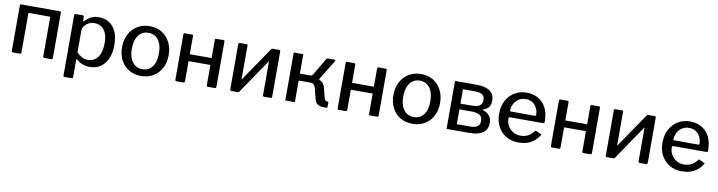

<svg xmlns="http://www.w3.org/2000/svg" viewBox="-25 -1231 7808 2088"><g transform="rotate(10 3878.5 -187.5)"><path d="M182 -516V-19Q182 -8 177.5 -4Q173 0 162 0H94Q83 0 79.5 -3.5Q76 -7 76 -16V-515Q76 -530 90 -530H170Q182 -530 182 -516ZM529 -516V-19Q529 -8 524.5 -4Q520 0 509 0H441Q430 0 426.5 -3.5Q423 -7 423 -16V-515Q423 -530 437 -530H517Q529 -530 529 -516ZM126 -453Q113 -453 113 -466V-518Q113 -530 125 -530H489Q501 -530 501 -519V-466Q501 -453 487 -453Z M765 -530Q782 -530 782 -514V-475Q782 -468 785.5 -467.5Q789 -467 795 -472Q808 -485 827 -500.5Q846 -516 875.5 -528Q905 -540 948 -540Q1009 -540 1057.5 -510.5Q1106 -481 1134.5 -422Q1163 -363 1163 -272Q1163 -180 1134.5 -117.5Q1106 -55 1055.5 -22.5Q1005 10 938 10Q894 10 859.5 -3.5Q825 -17 799 -40Q790 -49 786 -47.5Q782 -46 782 -34V151Q782 165 770 165H689Q676 165 676 151V-512Q676 -522 680 -526Q684 -530 695 -530H765ZM782 -123Q809 -95 838.5 -78.5Q868 -62 905 -62Q950 -62 983.5 -85Q1017 -108 1036 -154.5Q1055 -201 1055 -272Q1055 -343 1035.5 -386Q1016 -429 983 -448.5Q950 -468 910 -468Q873 -468 844 -452Q815 -436 798.5 -412Q782 -388 782 -364V-123Z M1506 10Q1429 10 1371 -24.5Q1313 -59 1281 -120.5Q1249 -182 1249 -262Q1249 -345 1282 -407.5Q1315 -470 1373.5 -505Q1432 -540 1507 -540Q1585 -540 1642.5 -504.5Q1700 -469 1732 -406.5Q1764 -344 1764 -263Q1764 -183 1731.5 -121.5Q1699 -60 1641 -25Q1583 10 1506 10ZM1508 -65Q1555 -65 1588 -89Q1621 -113 1638.5 -157.5Q1656 -202 1656 -265Q1656 -328 1638.5 -373Q1621 -418 1587.5 -442.5Q1554 -467 1507 -467Q1460 -467 1426.5 -442.5Q1393 -418 1375 -373Q1357 -328 1357 -265Q1357 -202 1375 -157.5Q1393 -113 1426.5 -89Q1460 -65 1508 -65Z M1988 -516V-19Q1988 -8 1983.5 -4Q1979 0 1968 0H1900Q1889 0 1885.5 -3.5Q1882 -7 1882 -16V-515Q1882 -530 1896 -530H1976Q1988 -530 1988 -516ZM2335 -516V-19Q2335 -8 2330.5 -4Q2326 0 2315 0H2247Q2236 0 2232.5 -3.5Q2229 -7 2229 -16V-515Q2229 -530 2243 -530H2323Q2335 -530 2335 -516ZM1920 -239Q1906 -239 1906 -251V-304Q1906 -315 1919 -315H2282Q2295 -315 2295 -304V-251Q2295 -239 2281 -239Z M2590 -516V-19Q2590 -8 2585.5 -4Q2581 0 2570 0H2506Q2495 0 2491.5 -3.5Q2488 -7 2488 -16V-515Q2488 -530 2502 -530H2578Q2590 -530 2590 -516ZM2951 -516V-19Q2951 -8 2946.5 -4Q2942 0 2931 0H2867Q2856 0 2853 -3.5Q2850 -7 2850 -16V-515Q2850 -530 2863 -530H2939Q2951 -530 2951 -516ZM2852 -525 2914 -485 2587 -5 2525 -45Z M3098 0V-530H3204V-315H3337L3373 -292Q3424 -291 3451.5 -270Q3479 -249 3489 -207L3515 -103Q3521 -83 3529.5 -75.5Q3538 -68 3552 -68Q3563 -68 3563 -59V-10Q3563 -4 3561 -2Q3559 0 3554 0H3518Q3480 0 3454.5 -16.5Q3429 -33 3418 -79L3395 -173Q3385 -216 3369.5 -227.5Q3354 -239 3324 -239H3204V0ZM3315 -273V-315Q3331 -315 3337.5 -320.5Q3344 -326 3351 -338L3456 -516Q3460 -522 3464.5 -526Q3469 -530 3478 -530H3550Q3557 -530 3559 -526Q3561 -522 3557 -515L3426 -302Q3422 -295 3422.5 -290Q3423 -285 3431 -281Z M3780 -516V-19Q3780 -8 3775.5 -4Q3771 0 3760 0H3692Q3681 0 3677.5 -3.5Q3674 -7 3674 -16V-515Q3674 -530 3688 -530H3768Q3780 -530 3780 -516ZM4127 -516V-19Q4127 -8 4122.5 -4Q4118 0 4107 0H4039Q4028 0 4024.5 -3.5Q4021 -7 4021 -16V-515Q4021 -530 4035 -530H4115Q4127 -530 4127 -516ZM3712 -239Q3698 -239 3698 -251V-304Q3698 -315 3711 -315H4074Q4087 -315 4087 -304V-251Q4087 -239 4073 -239Z M4503 10Q4426 10 4368 -24.5Q4310 -59 4278 -120.5Q4246 -182 4246 -262Q4246 -345 4279 -407.5Q4312 -470 4370.5 -505Q4429 -540 4504 -540Q4582 -540 4639.5 -504.5Q4697 -469 4729 -406.5Q4761 -344 4761 -263Q4761 -183 4728.5 -121.5Q4696 -60 4638 -25Q4580 10 4503 10ZM4505 -65Q4552 -65 4585 -89Q4618 -113 4635.5 -157.5Q4653 -202 4653 -265Q4653 -328 4635.5 -373Q4618 -418 4584.5 -442.5Q4551 -467 4504 -467Q4457 -467 4423.5 -442.5Q4390 -418 4372 -373Q4354 -328 4354 -265Q4354 -202 4372 -157.5Q4390 -113 4423.5 -89Q4457 -65 4505 -65Z M4879 0V-530H5117Q5215 -530 5265 -494Q5315 -458 5315 -391Q5315 -350 5298 -322Q5281 -294 5236 -277Q5232 -276 5232 -272.5Q5232 -269 5236 -268Q5281 -256 5306 -223.5Q5331 -191 5331 -146Q5331 -73 5279.5 -36.5Q5228 0 5130 0ZM5122 -70Q5182 -70 5208 -89.5Q5234 -109 5234 -151Q5234 -195 5204 -214.5Q5174 -234 5113 -234H4980V-70ZM5108 -297Q5141 -297 5166.5 -304.5Q5192 -312 5206 -330.5Q5220 -349 5220 -380Q5220 -420 5193 -438Q5166 -456 5112 -456H4980V-297Z M5522 -228Q5522 -183 5543.5 -146.5Q5565 -110 5601.5 -88.5Q5638 -67 5683 -67Q5729 -67 5765 -86Q5801 -105 5831 -145Q5834 -149 5837 -149.5Q5840 -150 5846 -147L5897 -123Q5908 -118 5899 -107Q5871 -66 5837.5 -40Q5804 -14 5763 -2Q5722 10 5672 10Q5596 10 5538 -24Q5480 -58 5446.5 -119Q5413 -180 5413 -259Q5413 -346 5447 -408.5Q5481 -471 5539.5 -505.5Q5598 -540 5670 -540Q5744 -540 5799.5 -507.5Q5855 -475 5886 -414Q5917 -353 5917 -266Q5917 -257 5915 -250.5Q5913 -244 5902 -244H5532Q5527 -244 5524.5 -239.5Q5522 -235 5522 -228ZM5795 -307Q5806 -307 5809 -310Q5812 -313 5812 -321Q5812 -359 5795.5 -393Q5779 -427 5748.5 -448Q5718 -469 5673 -469Q5626 -469 5592.5 -446.5Q5559 -424 5541.5 -387Q5524 -350 5524 -308Z M6135 -516V-19Q6135 -8 6130.5 -4Q6126 0 6115 0H6047Q6036 0 6032.5 -3.5Q6029 -7 6029 -16V-515Q6029 -530 6043 -530H6123Q6135 -530 6135 -516ZM6482 -516V-19Q6482 -8 6477.5 -4Q6473 0 6462 0H6394Q6383 0 6379.5 -3.5Q6376 -7 6376 -16V-515Q6376 -530 6390 -530H6470Q6482 -530 6482 -516ZM6067 -239Q6053 -239 6053 -251V-304Q6053 -315 6066 -315H6429Q6442 -315 6442 -304V-251Q6442 -239 6428 -239Z M6737 -516V-19Q6737 -8 6732.5 -4Q6728 0 6717 0H6653Q6642 0 6638.5 -3.5Q6635 -7 6635 -16V-515Q6635 -530 6649 -530H6725Q6737 -530 6737 -516ZM7098 -516V-19Q7098 -8 7093.5 -4Q7089 0 7078 0H7014Q7003 0 7000 -3.5Q6997 -7 6997 -16V-515Q6997 -530 7010 -530H7086Q7098 -530 7098 -516ZM6999 -525 7061 -485 6734 -5 6672 -45Z M7326 -228Q7326 -183 7347.5 -146.5Q7369 -110 7405.5 -88.5Q7442 -67 7487 -67Q7533 -67 7569 -86Q7605 -105 7635 -145Q7638 -149 7641 -149.5Q7644 -150 7650 -147L7701 -123Q7712 -118 7703 -107Q7675 -66 7641.5 -40Q7608 -14 7567 -2Q7526 10 7476 10Q7400 10 7342 -24Q7284 -58 7250.5 -119Q7217 -180 7217 -259Q7217 -346 7251 -408.5Q7285 -471 7343.5 -505.5Q7402 -540 7474 -540Q7548 -540 7603.5 -507.5Q7659 -475 7690 -414Q7721 -353 7721 -266Q7721 -257 7719 -250.5Q7717 -244 7706 -244H7336Q7331 -244 7328.5 -239.5Q7326 -235 7326 -228ZM7599 -307Q7610 -307 7613 -310Q7616 -313 7616 -321Q7616 -359 7599.5 -393Q7583 -427 7552.5 -448Q7522 -469 7477 -469Q7430 -469 7396.5 -446.5Q7363 -424 7345.5 -387Q7328 -350 7328 -308Z"/></g></svg>

Font: Libre Franklin Medium
Style: Regular
Weight: 500
Designer: Pablo Impallari, Rodrigo Fuenzalida, Nhung Nguyen
Foundry: Impallari Type
Version: Version 3.000